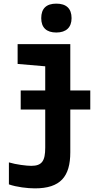

<svg xmlns="http://www.w3.org/2000/svg" viewBox="-20 -792 540 1057"><path d="M290 -613C345 -613 374 -642 374 -692C374 -745 345 -772 290 -772C235 -772 207 -745 207 -692C207 -640 236 -613 290 -613ZM94 -189H229V21C229 94 211 121 152 121C127 121 68 114 29 102V223C71 238 132 245 172 245C313 245 367 180 367 46V-189H477V-294H367V-549H77V-440L229 -427V-294H94Z"/></svg>

Font: Noto Sans Mono ExtraCondensed ExtraBold
Style: Regular
Weight: 800
Width: 2
Designer: Monotype Design Team
Foundry: Monotype Imaging Inc.
Version: Version 2.014